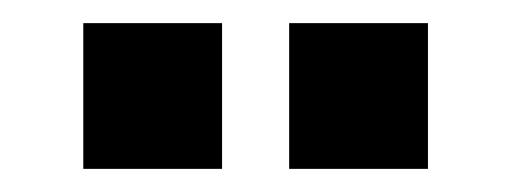

<svg xmlns="http://www.w3.org/2000/svg" viewBox="-20 -724 440 166"><path d="M230 -578V-704H350V-578ZM52 -578V-704H172V-578Z"/></svg>

Font: HostGroteskBold
Style: Bold
Weight: 700
Designer: Doukan Karapınar based on Poppins by Indian Type Foundry, Jonny Pinhorn
Foundry: Element Type
Version: Version 1.001; ttfautohint (v1.8.4.7-5d5b)